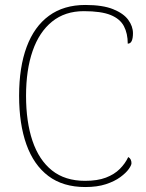

<svg xmlns="http://www.w3.org/2000/svg" viewBox="-20 -744 590 774"><path d="M324 10Q234 10 175 -34.5Q116 -79 86.5 -161.5Q57 -244 57 -358Q57 -473 87.5 -555Q118 -637 177.5 -680.5Q237 -724 324 -724Q394 -724 436 -707Q478 -690 497 -664Q516 -638 516 -610Q516 -590 511 -579Q506 -568 495 -568Q495 -609 479.5 -638.5Q464 -668 426 -683.5Q388 -699 318 -699Q242 -699 190 -657Q138 -615 111.5 -538.5Q85 -462 85 -358Q85 -253 111 -176Q137 -99 189.5 -57Q242 -15 323 -15Q373 -15 407 -28Q441 -41 463 -63Q485 -85 497 -111Q504 -107 507 -100.5Q510 -94 510 -86Q510 -78 499 -62.5Q488 -47 465 -30Q442 -13 407 -1.5Q372 10 324 10Z"/></svg>

Font: Noto Serif Ethiopic Thin
Style: Regular
Weight: 250
Version: Version 2.102